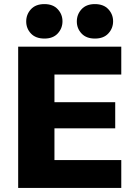

<svg xmlns="http://www.w3.org/2000/svg" viewBox="-20 -931 665 951"><path d="M70 0H580.7V-138.3H249.7V-295.2H550.7V-424.8H249.7V-561.7H580.7V-700H70ZM200.3 -740Q242.8 -740 266.2 -765.5Q289.5 -790.9 289.5 -825.5Q289.5 -860 266 -885.3Q242.6 -910.7 200 -910.7Q156.5 -910.7 133.2 -885.1Q109.8 -859.5 109.8 -824.7Q109.8 -790 133.3 -765Q156.8 -740 200.3 -740ZM450 -740Q493.5 -740 516.8 -765.5Q540.2 -790.9 540.2 -825.5Q540.2 -860 516.7 -885.3Q493.2 -910.7 449.7 -910.7Q407.2 -910.7 383.8 -885.1Q360.5 -859.5 360.5 -824.7Q360.5 -790 384 -765Q407.4 -740 450 -740Z"/></svg>

Font: Golos Text VF
Style: Regular
Weight: 400
Designer: A.Korolkova, Vitaly Kuzmin
Foundry: ParaType Ltd
Version: Version 2.005